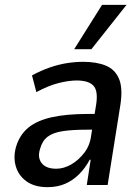

<svg xmlns="http://www.w3.org/2000/svg" viewBox="-20 -763 578 792"><path d="M176 9Q123 9 90 -14.5Q57 -38 45.5 -76Q34 -114 46 -157Q61 -207 97 -236.5Q133 -266 194 -279.5Q255 -293 344 -293H387L378 -228H336Q278 -228 238.5 -222Q199 -216 176.5 -199Q154 -182 145 -148Q134 -113 152 -90Q170 -67 212 -67Q243 -67 273.5 -84.5Q304 -102 327.5 -132.5Q351 -163 356 -204L377 -334Q385 -389 365 -410Q345 -431 296 -431Q264 -431 222 -420.5Q180 -410 130 -383L112 -452Q149 -472 185 -484.5Q221 -497 255.5 -502.5Q290 -508 323 -508Q378 -508 416 -492.5Q454 -477 470.5 -439Q487 -401 477 -333L424 0H338L354 -104H350Q332 -70 306.5 -44.5Q281 -19 249 -5Q217 9 176 9ZM286 -560 401 -743H502L357 -560Z"/></svg>

Font: Nunito Sans 7pt Condensed SemiBold
Style: Italic
Weight: 600
Width: 3
Italic angle: -9°
Designer: Vernon Adams
Foundry: Vernon Adams
Version: Version 3.101;gftools[0.9.27]